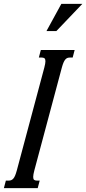

<svg xmlns="http://www.w3.org/2000/svg" viewBox="-87 -975 447 995"><path d="M142.6 -624.5Q148.4 -646.5 148.4 -657.7Q148.4 -668.9 143.6 -672.9Q138.7 -676.8 128.9 -676.8H114.3L124.5 -715.8H299.8L289.6 -676.8H275.4Q268.1 -676.8 262.2 -674.6Q256.3 -672.4 251.5 -666.7Q246.6 -661.1 242.2 -650.9Q237.8 -640.6 233.4 -624.5L90.8 -91.3Q85 -69.3 85 -58.1Q85 -46.9 89.8 -43Q94.7 -39.1 104.5 -39.1H118.7L108.4 0H-66.9L-56.6 -39.1H-42Q-34.7 -39.1 -29.1 -41.3Q-23.4 -43.5 -18.3 -49.1Q-13.2 -54.7 -8.8 -64.9Q-4.4 -75.2 0 -91.3ZM231 -955.1H339.8L205.1 -814H153.8Z"/></svg>

Font: Arian Grqi
Style: Italic
Weight: 400
Italic angle: -15°
Designer: Ruben Hakobyan (Tarumian)
Foundry: Ruben Hakobyan (Tarumian)
Version: Version 1.002